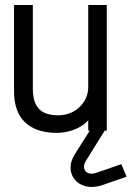

<svg xmlns="http://www.w3.org/2000/svg" viewBox="-20 -521 525 766"><path d="M399 -11H340V-3L278 95Q261 123 261.5 149Q262 175 277.5 194.5Q293 214 319.5 221.5Q346 229 380 220Q387 218 404 212Q421 206 440 199.5Q459 193 472 188.5Q485 184 485 184L464 134Q464 134 455 137Q446 140 432 145Q418 150 400.5 156Q383 162 365 168Q345 175 331.5 169.5Q318 164 315.5 149Q313 134 325 117L399 -2ZM332 -41V0H406V-501H332V-174Q332 -150 323 -130Q314 -110 297.5 -94Q281 -78 259 -69.5Q237 -61 211 -61Q179 -61 156.5 -71.5Q134 -82 122.5 -105.5Q111 -129 111 -167V-501H36V-157Q36 -122 44 -94.5Q52 -67 67 -47.5Q82 -28 103 -15.5Q124 -3 150 3Q176 9 206 9Q230 9 254 3Q278 -3 298.5 -14.5Q319 -26 332 -41Z"/></svg>

Font: Advent Pro Medium
Style: Regular
Weight: 500
Designer: VivaRado, Andreas Kalpakidis
Foundry: VivaRado, Andreas Kalpakidis
Version: Version 3.000